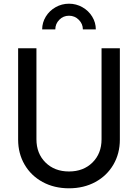

<svg xmlns="http://www.w3.org/2000/svg" viewBox="-20 -1006 746 1038"><path d="M78 -251V-745H177V-253Q177 -176 226 -127.5Q275 -79 353 -79Q431 -79 480 -127.5Q529 -176 529 -253V-745H628V-251Q628 -176 593 -116Q558 -56 495.5 -22Q433 12 353 12Q273 12 210.5 -22Q148 -56 113 -116Q78 -176 78 -251ZM353 -986Q392 -986 425.5 -967Q459 -948 478.5 -916Q498 -884 498 -847H428Q428 -877 406 -899Q384 -921 353 -921Q322 -921 300.5 -899Q279 -877 279 -847H208Q208 -884 227.5 -916Q247 -948 280.5 -967Q314 -986 353 -986Z"/></svg>

Font: Evergrow Sans 
Style: Medium
Weight: 500
Foundry: 10Web
Version: Version 1.000